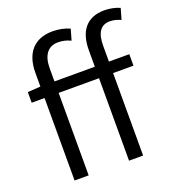

<svg xmlns="http://www.w3.org/2000/svg" viewBox="-144 -923 948 1037"><g transform="rotate(-20 330.0 -404.5)"><path d="M33 -474H107V0H188V-474H420V0H501V-474H618V-540H501V-633C501 -705 527 -743 579 -743C599 -743 620 -738 642 -728L660 -791C635 -802 603 -809 572 -809C469 -809 420 -743 420 -635V-540H188V-616C188 -690 220 -732 276 -732C303 -732 326 -727 350 -715L368 -778C339 -791 305 -798 270 -798C163 -798 107 -731 107 -619V-540L33 -535Z"/></g></svg>

Font: ChiuKong Gothic MN Normal
Style: Regular
Weight: 350
Designer: Ryoko NISHIZUKA 西塚涼子 (kana, bopomofo & ideographs); Paul D. Hunt (Latin, Greek & Cyrillic); Sandoll Communications 산돌커뮤니
Foundry: Adobe
Version: Version 1.300